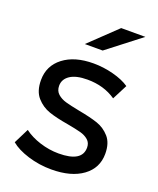

<svg xmlns="http://www.w3.org/2000/svg" viewBox="-139 -821 747 910"><g transform="rotate(20 235.0 -365.5)"><path d="M112.5 -11.5C150.2 0.2 189.3 6 230 6C296.7 6 349.3 -8.2 388 -36.5C426.7 -64.8 446 -103 446 -151C446 -187 437.2 -215 419.5 -235C401.8 -255 380.7 -269.2 356 -277.5C331.3 -285.8 299 -293.7 259 -301C228.3 -307 204.8 -312.3 188.5 -317C172.2 -321.7 158.3 -329 147 -339C135.7 -349 130 -362.7 130 -380C130 -402 140 -419.7 160 -433C180 -446.3 209 -453 247 -453C302.3 -453 350.3 -439 391 -411L430 -487C408.7 -501.7 381.3 -513.3 348 -522C314.7 -530.7 281.3 -535 248 -535C184.7 -535 134.2 -520.5 96.5 -491.5C58.8 -462.5 40 -424 40 -376C40 -338.7 49.2 -309.7 67.5 -289C85.8 -268.3 107.7 -253.7 133 -245C158.3 -236.3 191 -228.7 231 -222C260.3 -216.7 283 -211.8 299 -207.5C315 -203.2 328.3 -196.3 339 -187C349.7 -177.7 355 -165 355 -149C355 -101 315.7 -77 237 -77C205 -77 173.3 -82 142 -92C110.7 -102 84 -115.3 62 -132L24 -56C45.3 -38 74.8 -23.2 112.5 -11.5ZM313 -737 177 -607H267L435 -737Z"/></g></svg>

Font: Rookery
Style: Regular
Weight: 400
Designer: Ryan Kimball / Julieta Ulanovsky
Foundry: Motorola Mobility LLC.
Version: Version 1.0